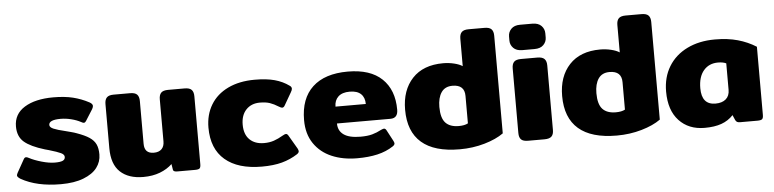

<svg xmlns="http://www.w3.org/2000/svg" viewBox="-44 -894 4530 1123"><g transform="rotate(-5 2221.5 -332.5)"><path d="M42 -37Q23 -49 23 -58Q23 -63 28 -73L70 -148Q76 -160 85 -160Q91 -160 102 -154Q130 -139 173.5 -126.5Q217 -114 251 -114Q283 -114 297 -120.5Q311 -127 311 -142Q311 -156 291.5 -165.5Q272 -175 221 -190L199 -196Q116 -221 79 -253Q42 -285 42 -344Q42 -417 105 -456Q168 -495 274 -495Q340 -495 389 -483Q438 -471 483 -447Q501 -437 501 -425Q501 -418 495 -407L454 -342Q447 -331 440 -331Q434 -331 424 -337Q400 -350 368 -358Q336 -366 306 -366Q237 -366 237 -336Q237 -322 259.5 -312.5Q282 -303 329 -292Q340 -289 359.5 -284Q379 -279 392 -274Q440 -257 466 -239.5Q492 -222 503 -198.5Q514 -175 514 -139Q514 -96 488 -61.5Q462 -27 408 -6Q354 15 275 15Q134 15 42 -37Z M575 -170V-429Q575 -455 587 -467.5Q599 -480 627 -480H724Q753 -480 765 -467.5Q777 -455 777 -429V-178Q777 -121 832 -121Q862 -121 878 -137Q894 -153 894 -182V-429Q894 -455 906 -467.5Q918 -480 947 -480H1044Q1073 -480 1085 -467.5Q1097 -455 1097 -429V-31Q1097 -12 1090.5 -6Q1084 0 1063 0H960Q948 0 941.5 -3Q935 -6 934 -15L929 -46Q900 -18 857 -1.5Q814 15 759 15Q672 15 623.5 -30.5Q575 -76 575 -170Z M1163 -239Q1163 -315 1198 -373Q1233 -431 1299.5 -463Q1366 -495 1457 -495Q1526 -495 1573.5 -482Q1621 -469 1658 -442Q1669 -435 1669 -424Q1669 -416 1661 -403L1620 -332Q1613 -318 1603 -318Q1597 -318 1584 -326Q1557 -343 1533.5 -351Q1510 -359 1475 -359Q1425 -359 1394.5 -327Q1364 -295 1364 -239Q1364 -182 1395 -151.5Q1426 -121 1480 -121Q1512 -121 1538 -130Q1564 -139 1591 -155Q1605 -163 1611 -163Q1620 -163 1627 -149L1672 -72Q1677 -62 1677 -56Q1677 -47 1665 -39Q1623 -12 1573.5 1.5Q1524 15 1455 15Q1315 15 1239 -50Q1163 -115 1163 -239Z M1724 -234Q1724 -361 1796 -428Q1868 -495 2003 -495Q2135 -495 2203.5 -429.5Q2272 -364 2272 -248Q2272 -198 2228 -198H1914Q1914 -155 1946.5 -132Q1979 -109 2045 -109Q2086 -109 2113.5 -116.5Q2141 -124 2169 -139Q2181 -144 2185 -144Q2194 -144 2200 -132L2234 -68Q2239 -58 2239 -53Q2239 -44 2227 -36Q2186 -9 2134 3Q2082 15 2015 15Q1931 15 1865.5 -13Q1800 -41 1762 -97Q1724 -153 1724 -234ZM2092 -297Q2092 -335 2070 -356Q2048 -377 2004 -377Q1960 -377 1937 -355.5Q1914 -334 1914 -297Z M2318 -243Q2318 -358 2382 -426.5Q2446 -495 2563 -495Q2596 -495 2627 -487.5Q2658 -480 2676 -468V-629Q2676 -655 2688 -667.5Q2700 -680 2729 -680H2822Q2851 -680 2863 -667.5Q2875 -655 2875 -629V-56Q2832 -25 2763 -5Q2694 15 2617 15Q2468 15 2393 -50Q2318 -115 2318 -243ZM2677 -132V-293Q2677 -359 2606 -359Q2562 -359 2540.5 -327.5Q2519 -296 2519 -242Q2519 -177 2545 -149Q2571 -121 2623 -121Q2657 -121 2677 -132Z M2961 -593V-617Q2961 -643 2979 -661.5Q2997 -680 3031 -680H3103Q3138 -680 3156 -661.5Q3174 -643 3174 -617V-593Q3174 -568 3156 -549.5Q3138 -531 3103 -531H3031Q2997 -531 2979 -549.5Q2961 -568 2961 -593ZM2966 -50V-429Q2966 -455 2978 -467.5Q2990 -480 3019 -480H3115Q3144 -480 3156.5 -467.5Q3169 -455 3169 -429V-50Q3169 -24 3156.5 -12Q3144 0 3115 0H3019Q2990 0 2978 -12Q2966 -24 2966 -50Z M3240 -243Q3240 -358 3304 -426.5Q3368 -495 3485 -495Q3518 -495 3549 -487.5Q3580 -480 3598 -468V-629Q3598 -655 3610 -667.5Q3622 -680 3651 -680H3744Q3773 -680 3785 -667.5Q3797 -655 3797 -629V-56Q3754 -25 3685 -5Q3616 15 3539 15Q3390 15 3315 -50Q3240 -115 3240 -243ZM3599 -132V-293Q3599 -359 3528 -359Q3484 -359 3462.5 -327.5Q3441 -296 3441 -242Q3441 -177 3467 -149Q3493 -121 3545 -121Q3579 -121 3599 -132Z M3848 -216Q3848 -300 3886.5 -363Q3925 -426 3995.5 -460.5Q4066 -495 4158 -495Q4234 -495 4292.5 -478.5Q4351 -462 4400 -431V-31Q4400 -12 4393 -6Q4386 0 4365 0H4263Q4252 0 4246 -3.5Q4240 -7 4236 -15L4223 -45Q4194 -14 4153.5 0.5Q4113 15 4055 15Q3961 15 3904.5 -45.5Q3848 -106 3848 -216ZM4213 -194V-350Q4194 -359 4165 -359Q4112 -359 4080.5 -322Q4049 -285 4049 -218Q4049 -121 4130 -121Q4169 -121 4191 -140Q4213 -159 4213 -194Z"/></g></svg>

Font: Mitr SemiBold
Style: Regular
Weight: 600
Designer: Thanarat Vachiruckul
Foundry: Cadson Demak
Version: Version 1.002